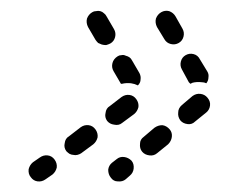

<svg xmlns="http://www.w3.org/2000/svg" viewBox="-20 -446 442 362"><path d="M34 -127Q33 -118 38 -112Q43 -105 51 -104Q59 -103 66 -108L79 -117Q85 -122 87 -130Q88 -138 83 -145Q78 -152 70 -153Q62 -154 55 -149L42 -140Q36 -135 34 -127ZM184 -126Q184 -117 189 -111Q194 -104 202 -104Q211 -103 217 -108L225 -115Q231 -120 232 -128Q233 -137 228 -143Q222 -149 214 -150Q206 -151 200 -146L191 -139Q185 -134 184 -126ZM244 -175Q243 -166 248 -160Q253 -154 262 -153Q270 -152 276 -157L297 -174Q303 -180 304 -188Q305 -196 300 -202Q294 -209 286 -210Q278 -210 271 -205L251 -188Q244 -183 244 -175ZM102 -176Q100 -168 105 -161Q108 -158 111 -156Q115 -154 118 -154Q122 -153 126 -154Q130 -155 133 -157L156 -174Q162 -179 164 -187Q165 -195 160 -202Q155 -209 147 -210Q139 -211 132 -206L110 -189Q103 -185 102 -176ZM179 -233Q177 -225 182 -218Q187 -212 195 -211Q204 -209 210 -214L233 -231Q239 -236 241 -244Q242 -252 237 -259Q232 -266 224 -267Q216 -268 209 -263L187 -246Q180 -242 179 -233ZM316 -234Q315 -226 320 -219Q325 -213 334 -212Q342 -211 348 -217L369 -234Q375 -239 376 -247Q377 -255 371 -262Q366 -268 358 -269Q350 -270 343 -265L323 -248Q316 -242 316 -234ZM208 -288 194 -312Q190 -319 192 -327Q194 -335 202 -340Q205 -342 209 -342Q213 -343 217 -341Q221 -340 224 -338Q227 -336 229 -332L243 -308Q246 -302 245 -296Q245 -290 240 -285Q234 -288 227 -289Q218 -290 210 -288Q209 -288 208 -288Q208 -288 208 -288Q208 -288 208 -288ZM336 -291 323 -315Q319 -322 321 -330Q323 -338 330 -342Q337 -346 345 -344Q353 -342 357 -334L371 -311Q374 -306 373 -300Q373 -294 369 -289Q365 -291 360 -291Q351 -292 343 -290Q341 -289 339 -288Q338 -289 337 -290Q337 -290 336 -291ZM165 -365Q169 -363 172 -362Q176 -361 180 -361Q184 -362 188 -364Q195 -368 197 -376Q199 -384 195 -391L181 -415Q179 -419 176 -421Q173 -424 169 -425Q165 -426 161 -425Q157 -425 154 -423Q147 -419 144 -411Q142 -403 146 -395L160 -371Q162 -368 165 -365ZM302 -363Q310 -361 317 -365Q324 -369 326 -377Q328 -385 324 -392L311 -415Q307 -422 299 -425Q291 -427 284 -423Q277 -419 274 -411Q272 -403 276 -395L290 -372Q294 -365 302 -363Z"/></svg>

Font: FRB American Cursive Dashed
Style: Bold Italic
Weight: 700
Italic angle: -25°
Version: Version 2.0;Modular Font Editor K font №1